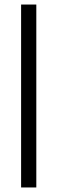

<svg xmlns="http://www.w3.org/2000/svg" viewBox="-20 -680 253 846"><path d="M73 146V-660H140V146Z"/></svg>

Font: Bricolage Grotesque 12pt Condensed Light
Style: Regular
Weight: 300
Width: 3
Designer: Mathieu Triay
Foundry: Atelier Triay
Version: Version 1.001; ttfautohint (v1.8.4.7-5d5b);gftools[0.9.33.de